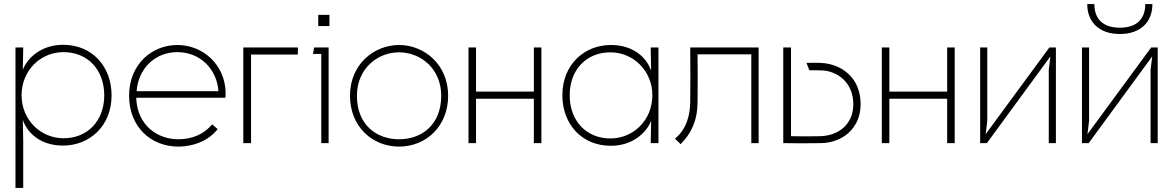

<svg xmlns="http://www.w3.org/2000/svg" viewBox="-20 -703 5770 943"><path d="M292 -24C180 -24 86 -114 86 -235C86 -358 180 -447 292 -447C409 -447 492 -362 492 -235C492 -108 409 -24 292 -24ZM56 220H94V-12L92 -114C115 -49 179 12 290 12C418 12 528 -82 528 -235C528 -373 436 -483 290 -483C181 -483 114 -417 92 -360L94 -462V-470H56Z M1049 -69 1022 -92C981 -44 925 -19 856 -19C755 -19 654 -85 649 -223H1087C1088 -231 1088 -244 1088 -253C1083 -387 976 -482 851 -482C726 -482 614 -387 614 -233C614 -82 719 17 856 17C924 17 1002 -8 1049 -69ZM651 -255C659 -365 740 -447 851 -447C962 -447 1045 -365 1053 -255Z M1213 0V-435H1443V-470H1175V0Z M1543 -630V-575H1598V-630ZM1517 -438H1558V0H1594V-470H1523Z M1940 -446C2047 -446 2147 -365 2147 -233C2147 -87 2048 -19 1940 -19C1832 -19 1733 -87 1733 -233C1733 -365 1833 -446 1940 -446ZM1699 -233C1699 -82 1808 17 1940 17C2072 17 2181 -82 2181 -233C2181 -387 2063 -482 1940 -482C1817 -482 1699 -387 1699 -233Z M2639 -470H2602V-253H2318V-470H2281V0H2318V-218H2602V0H2639Z M2978 -23C2861 -23 2778 -108 2778 -235C2778 -362 2861 -446 2978 -446C3090 -446 3184 -356 3184 -235C3184 -112 3090 -23 2978 -23ZM2742 -235C2742 -97 2834 13 2980 13C3089 13 3156 -53 3178 -110L3176 -8V0H3214V-470H3176V-458L3178 -356C3155 -421 3091 -482 2980 -482C2852 -482 2742 -388 2742 -235Z M3406 -436H3670V0H3706V-470H3370C3371 -380 3371 -290 3370 -200C3369 -146 3356 -71 3295 -22L3323 5C3374 -47 3405 -108 3406 -200C3407 -266 3407 -370 3406 -436Z M3865 -34V-470H3827V0C3895 1 3940 1 4013 0C4120 -2 4207 -75 4207 -191C4207 -321 4114 -389 4012 -394C3989 -395 3971 -395 3941 -394L3955 -358C3978 -358 3993 -358 4019 -357C4088 -354 4171 -302 4171 -191C4171 -92 4098 -35 4004 -34C3947 -33 3919 -33 3865 -34Z M4669 -470H4632V-253H4348V-470H4311V0H4348V-218H4632V0H4669Z M5166 -470H5134L4821 -44L4829 -110V-470H4794V0H4827L5139 -426L5131 -360V0H5166Z M5666 -470H5634L5321 -44L5329 -110V-470H5294V0H5327L5639 -426L5631 -360V0H5666ZM5320 -683C5320 -593 5380 -536 5480 -536C5580 -536 5640 -593 5640 -683H5605C5605 -612 5565 -567 5480 -567C5395 -567 5355 -612 5355 -683Z"/></svg>

Font: Kreadon Extra Light
Style: Regular
Weight: 200
Designer: kohakuno
Foundry: StudioGnu
Version: Version 1.000;Glyphs 3.1.2 (3151)